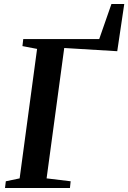

<svg xmlns="http://www.w3.org/2000/svg" viewBox="-20 -938 640 958"><path d="M5 0 9 -33.5 78 -48 165 -694 92 -708 96 -743H475L536 -918H600L565 -682.5L300.5 -698.5L212.5 -48L332.5 -33.5L329 0Z"/></svg>

Font: Merriweather 72pt SemiBold
Style: Italic
Weight: 600
Italic angle: -7.8°
Version: Version 2.101